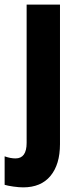

<svg xmlns="http://www.w3.org/2000/svg" viewBox="-59 -569 336 829"><path d="M41 240Q23 240 -1.5 236.5Q-26 233 -39 229V106Q-14 115 8 115Q56 115 56 48V-549H200V53Q200 141 159 190.5Q118 240 41 240Z"/></svg>

Font: Noto Sans Telugu ExtraCondensed ExtraBold
Style: Regular
Weight: 800
Width: 2
Designer: Jelle Bosma - Monotype Design Team
Foundry: Monotype Imaging Inc.
Version: Version 2.005; ttfautohint (v1.8.4.7-5d5b)